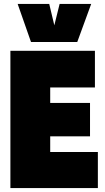

<svg xmlns="http://www.w3.org/2000/svg" viewBox="-20 -959 537 979"><path d="M33 0V-700H464V-513H236V-434H439V-264H236V-184H479V0ZM445 -939 374 -745H138L70 -939H231L257 -830L284 -939Z"/></svg>

Font: Georama SemiCondensed Black
Style: Regular
Weight: 900
Width: 4
Designer: Jean-Baptiste Levee
Foundry: Production Type
Version: Version 1.001